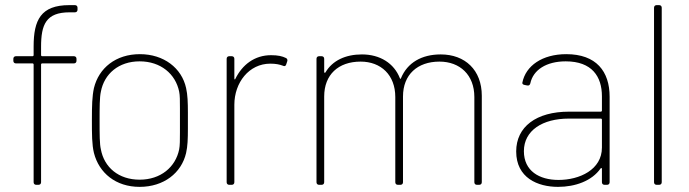

<svg xmlns="http://www.w3.org/2000/svg" viewBox="-20 -720 2686 748"><path d="M251 -672H272C278 -672 282 -676 282 -682V-690C282 -696 278 -700 272 -700H250C139 -700 111 -642 111 -539V-505C111 -503 109 -501 107 -501H42C36 -501 32 -497 32 -491V-483C32 -477 36 -473 42 -473H107C109 -473 111 -471 111 -469V-10C111 -4 115 0 121 0H130C136 0 140 -4 140 -10V-469C140 -471 142 -473 144 -473H268C274 -473 278 -477 278 -483V-491C278 -497 274 -501 268 -501H144C142 -501 140 -503 140 -505V-538C140 -624 159 -672 251 -672Z M524 8C618 8 687 -46 705 -124C711 -150 712 -179 712 -219C712 -229 712 -239 712 -251C712 -262 712 -272 712 -281C712 -320 711 -351 705 -377C688 -455 618 -509 525 -509C431 -509 365 -455 346 -377C339 -345 338 -309 338 -252C338 -197 338 -157 346 -124C366 -46 431 8 524 8ZM524 -20C442 -20 386 -68 373 -138C368 -159 368 -196 368 -251C368 -301 368 -341 373 -363C386 -432 442 -481 524 -481C606 -481 664 -432 678 -363C681 -349 681 -328 681 -299C681 -285 681 -269 681 -251C681 -234 681 -218 681 -204C681 -175 681 -153 678 -138C664 -69 606 -20 524 -20Z M1036 -505C972 -505 924 -468 897 -413C896 -409 893 -410 893 -414V-491C893 -497 889 -501 883 -501H873C867 -501 863 -497 863 -491V-10C863 -4 867 0 873 0H883C889 0 893 -4 893 -10V-312C893 -398 950 -472 1033 -472C1054 -472 1069 -469 1082 -464C1088 -461 1093 -462 1095 -469L1099 -481C1101 -486 1099 -492 1094 -494C1080 -501 1063 -505 1036 -505Z M1697 -508C1623 -508 1567 -476 1542 -415C1541 -412 1539 -412 1538 -415C1515 -474 1460 -508 1390 -508C1326 -508 1275 -484 1248 -438C1246 -435 1243 -436 1243 -440V-491C1243 -497 1239 -501 1233 -501H1223C1217 -501 1213 -497 1213 -491V-10C1213 -4 1217 0 1223 0H1233C1239 0 1243 -4 1243 -10V-344C1243 -429 1298 -480 1385 -480C1464 -480 1520 -428 1520 -342V-10C1520 -4 1524 0 1530 0H1540C1546 0 1550 -4 1550 -10V-344C1550 -429 1606 -480 1692 -480C1772 -480 1828 -428 1828 -342V-10C1828 -4 1832 0 1838 0H1847C1853 0 1857 -4 1857 -10V-347C1857 -447 1792 -508 1697 -508Z M2186 -509C2093 -509 2028 -464 2015 -398C2014 -393 2018 -390 2024 -389L2034 -387C2040 -386 2044 -388 2046 -395C2057 -448 2109 -481 2184 -481C2286 -481 2325 -422 2325 -345V-289C2325 -287 2323 -285 2321 -285H2197C2069 -285 1991 -226 1991 -130C1991 -27 2075 8 2154 8C2221 8 2286 -15 2320 -64C2323 -67 2325 -65 2325 -62V-10C2325 -4 2329 0 2335 0H2345C2351 0 2355 -4 2355 -10V-343C2355 -442 2303 -509 2186 -509ZM2156 -19C2081 -19 2021 -54 2021 -131C2021 -212 2094 -258 2196 -258H2321C2323 -258 2325 -256 2325 -254V-145C2325 -59 2238 -19 2156 -19Z M2538 0H2548C2554 0 2558 -4 2558 -10V-690C2558 -696 2554 -700 2548 -700H2538C2532 -700 2528 -696 2528 -690V-10C2528 -4 2532 0 2538 0Z"/></svg>

Font: Barlow Thin
Style: Regular
Weight: 250
Designer: Jeremy Tribby
Foundry: Tribby Type
Version: Version 1.422;hotconv 1.0.109;makeotfexe 2.5.65596